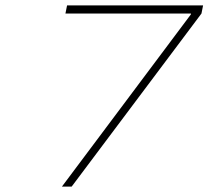

<svg xmlns="http://www.w3.org/2000/svg" viewBox="-20 -690 771 710"><path d="M209 0H245L725 -640L731 -670H228L222 -640H686V-637Z"/></svg>

Font: LT Wave Text Thin Italic
Style: Regular
Weight: 100
Designer: Daniel Lyons
Version: Version 2.5 (Glyphs App)